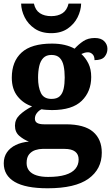

<svg xmlns="http://www.w3.org/2000/svg" viewBox="-22 -786 605 1042"><path d="M236.2 235.8Q116.8 235.8 57.6 201Q-1.6 166.2 -1.6 100.2Q-1.6 65.8 15.7 40.7Q33 15.6 63.8 0.8Q94.6 -14 134.8 -17.6Q107.4 -27.8 83.3 -48.2Q59.2 -68.6 59.2 -104Q59.2 -137.4 84.1 -161.7Q109 -186 152.2 -208.8Q104.6 -224 73.3 -263.2Q42 -302.4 42 -364.4Q42 -452.2 95.1 -500.8Q148.2 -549.4 260 -549.4Q298.4 -549.4 329 -542.1Q359.6 -534.8 382.8 -521.8Q405 -546 430.4 -562.9Q455.8 -579.8 492.6 -579.8Q526.4 -579.8 543.7 -562.3Q561 -544.8 561 -520.8Q561 -496.4 545.6 -478Q530.2 -459.6 491 -459.6Q491 -481.4 480 -491.8Q469 -502.2 455.8 -502.2Q444.4 -502.2 435.6 -499.2Q426.8 -496.2 419.6 -493Q442.4 -472.2 457.7 -441.6Q473 -411 473 -368.2Q473 -289 421.5 -238.8Q370 -188.6 260 -188.6Q249.2 -188.6 230.6 -189.8Q212 -191 203.6 -193Q190.4 -187.6 178.9 -173.5Q167.4 -159.4 167.4 -142Q167.4 -125.8 180 -118.6Q192.6 -111.4 216.4 -111.4H334.4Q435.4 -111.4 482.9 -70.9Q530.4 -30.4 530.4 42.6Q530.4 132 458.2 183.9Q386 235.8 236.2 235.8ZM238.8 174.2Q295.4 174.2 332.3 163Q369.2 151.8 387 130.3Q404.8 108.8 404.8 79.6Q404.8 51.4 385.7 36.7Q366.6 22 327.4 22H208.8Q190 22 169.9 28.4Q149.8 34.8 136.1 51.4Q122.4 68 122.4 98.8Q122.4 123.6 136.2 140.5Q150 157.4 176.3 165.8Q202.6 174.2 238.8 174.2ZM257.6 -249.2Q286.8 -249.2 302.1 -263.6Q317.4 -278 323.3 -304.3Q329.2 -330.6 329.2 -365Q329.2 -400.8 323.3 -428.6Q317.4 -456.4 301.9 -472.1Q286.4 -487.8 257.2 -487.8Q229 -487.8 213.2 -471.6Q197.4 -455.4 191 -427.4Q184.6 -399.4 184.6 -364Q184.6 -313.2 200.1 -281.2Q215.6 -249.2 257.6 -249.2ZM256 -606Q202.8 -606 166.6 -630.5Q130.4 -655 112 -692Q93.6 -729 92.6 -766.4H162Q170 -730.4 194.5 -714.4Q219 -698.4 256 -698.4Q292.6 -698.4 317.1 -714.4Q341.6 -730.4 350 -766.4H418.4Q417.4 -729 399 -692Q380.6 -655 344.7 -630.5Q308.8 -606 256 -606Z"/></svg>

Font: Noto Serif Hentaigana ExtraLight
Style: Regular
Weight: 200
Designer: Kazuhiro Yamada
Foundry: nipponia
Version: Version 1.000